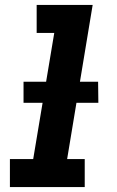

<svg xmlns="http://www.w3.org/2000/svg" viewBox="-20 -755 472 775"><path d="M20 0H322V-113H251L354 -735H128V-622H199L114 -113H20ZM75 -340H377L376 -425H75Z"/></svg>

Font: Iosevka Sparkle XBdObl
Style: Regular
Weight: 800
Italic angle: -9°
Designer: Belleve Invis
Foundry: Belleve Invis
Version: Version 4.5.0; ttfautohint (v1.8.3)